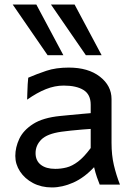

<svg xmlns="http://www.w3.org/2000/svg" viewBox="-20 -801 587 833"><path d="M463.9 -371.1V-180.7Q463.9 -127.9 474.1 -84.5Q484.4 -41 500.5 0H412.6Q407.7 -11.7 400.6 -32Q393.6 -52.2 388.2 -75.7Q345.2 -29.8 297.9 -8.8Q250.5 12.2 205.1 12.2Q159.2 12.2 123.3 -6.8Q87.4 -25.9 66.9 -57.1Q46.4 -88.4 46.4 -124.5Q46.4 -161.6 63.7 -198.7Q81.1 -235.8 123.8 -263.2Q166.5 -290.5 241.7 -297.9Q258.8 -299.8 286.1 -302.2Q313.5 -304.7 338.6 -307.1Q363.8 -309.6 373.5 -310.1V-346.7Q373.5 -391.1 342.5 -410.4Q311.5 -429.7 256.3 -429.7Q217.8 -429.7 179.2 -414.3Q140.6 -398.9 97.7 -368.7Q98.1 -379.4 98.6 -397.9Q99.1 -416.5 100.1 -435.1Q101.1 -453.6 102.5 -463.9Q139.6 -480 181.2 -493.9Q222.7 -507.8 278.3 -507.8Q362.8 -507.8 413.3 -468.5Q463.9 -429.2 463.9 -371.1ZM373.5 -158.7V-241.7Q361.3 -241.2 336.9 -239Q312.5 -236.8 287.4 -234.4Q262.2 -231.9 246.6 -229.5Q184.6 -220.7 159.4 -195.6Q134.3 -170.4 134.3 -136.7Q134.3 -104 157 -86.2Q179.7 -68.4 219.7 -68.4Q244.6 -68.4 268.8 -74.5Q293 -80.6 318.6 -99.9Q344.2 -119.1 373.5 -158.7ZM35.2 -781.2H137.7L254.9 -561.5H186.5ZM201.2 -781.2H303.7L420.9 -561.5H352.5Z"/></svg>

Font: Andika LitF DSA DSG
Style: Regular
Weight: 400
Designer: Victor Gaultney, Annie Olsen, Julie Remington, Don Collingsworth, Eric Hays, Becca Hirsbrunner
Foundry: SIL International
Version: Version 6.200 ; LitF DSA DSG; ttfautohint (v1.8.3.10-c5d8)